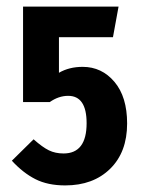

<svg xmlns="http://www.w3.org/2000/svg" viewBox="-20 -549 432 583"><path d="M323 -436H159V-328Q190 -346 231 -346Q289 -346 327.5 -300.5Q366 -255 366 -174Q366 -87 314.5 -36.5Q263 14 178 14Q125 14 87.5 -5Q50 -24 16 -61L82 -126Q109 -102 128.5 -92.5Q148 -83 173 -83Q243 -83 243 -175Q243 -258 187 -258Q158 -258 131 -239H50V-529H340Z"/></svg>

Font: Fira Sans Compressed Medium
Style: Regular
Weight: 500
Width: 1
Designer: bBox Type GmbH & Carrois Corporate GbR & Edenspiekermann AG
Foundry: bBox Type GmbH & Carrois Corporate GbR & Edenspiekermann AG
Version: Version 4.301